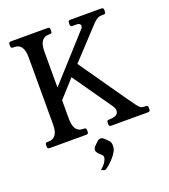

<svg xmlns="http://www.w3.org/2000/svg" viewBox="-158 -773 983 1116"><g transform="rotate(-20 334.0 -215.0)"><path d="M40 0Q26 0 26 -13V-25Q26 -38 40 -38H46Q105 -38 105 -121V-539Q105 -622 47 -622H40Q26 -622 26 -635V-647Q26 -660 40 -660H267.5Q280.5 -660 280.5 -647V-635Q280.5 -622 267.5 -622H260.5Q202.5 -622 202.5 -538V-284.2L174.8 -284.8L448.8 -588Q458.2 -598.2 455.2 -610.1Q452.2 -622 430 -622H404.5Q393.5 -622 393.5 -635V-647Q393.5 -660 406.5 -660H598.5Q612.5 -660 612.5 -647V-635Q612.5 -622 600.5 -622H590.5Q572.5 -622 560.4 -615.2Q548.2 -608.5 533.2 -592.6Q518.2 -576.8 492.5 -549L358.2 -404.8L556.2 -121Q584 -81.8 597 -64.2Q610 -46.8 619.1 -42.4Q628.2 -38 643.2 -38H648.2Q661.2 -38 661.2 -25V-13Q661.2 0 648.2 0H419.5Q406.5 0 406.5 -13V-25Q406.5 -38 419.5 -38H424.5Q465.5 -38 475.6 -57.9Q485.8 -77.8 468 -102.8L281.8 -369L318.5 -365L160.5 -190L202.5 -266.8V-121Q202.5 -38 260.5 -38H266.5Q279.5 -38 279.5 -25V-13Q279.5 0 266.5 0ZM379.2 79.8Q390 91.3 390 110.2Q390 114.2 389.5 118.1Q389 122 388.8 127Q385.5 143 372.9 160.9Q360.3 178.7 344.6 194.5Q328.8 210.3 315.7 220.3Q302.6 230.2 297.3 230.2Q295.2 230.2 291.5 228.2Q287.8 226.1 276 221Q296 206 307.6 187.6Q319.2 169.2 319.2 156.6Q319.2 149.2 314 144L291.9 122.9Q282.5 111.2 282.5 101.8Q282.5 91.3 292 79.8L314 58.5Q325.6 48 335.2 48Q345.8 48 357.3 58.6Z"/></g></svg>

Font: Young Serif Light
Style: Regular
Weight: 300
Designer: Bastien Sozeau
Foundry: NBR — Bastien Sozeau
Version: Version 5.001